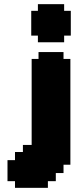

<svg xmlns="http://www.w3.org/2000/svg" viewBox="-20 -770 390 922"><path d="M285 21V61H248V100H210V132H52V100H16V-1H52V-40H90V-74H132V-487H165V-520H285V-487H318V21ZM288 -718H320V-599H288V-567H162V-599H130V-718H162V-750H288Z"/></svg>

Font: DNF Bit Bit TTF
Style: Regular
Weight: 400
Designer: Kim So-Yeon
Foundry: NEOPLE Inc.
Version: Version 1.000;September 28, 2022;FontCreator 14.0.0.2872 64-